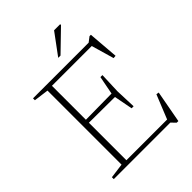

<svg xmlns="http://www.w3.org/2000/svg" viewBox="-256 -1000 1147 1147"><g transform="rotate(-45 317.0 -427.0)"><path d="M432.5 -487.5 427.5 -355.5 432.5 -224H415.5L393 -342L164 -343.5V-368.5L393 -371L415.5 -487.5ZM569.5 -513.5 551.5 -512 505.5 -671.5 532 -655.5H137.5V-682.5H511L542.5 -706.5H554ZM512.5 -12.5 579.5 -178.5 596.5 -176 559 27.5H545.5L518.5 0H137.5V-26.5H542ZM41 0V-16L135 -28.5V-654L41 -666.5V-682.5H174V0ZM318.5 -747 417.5 -881H469V-874L338 -747Z"/></g></svg>

Font: Newsreader ExtraLight
Style: Regular
Weight: 250
Designer: Hugues Gentile
Foundry: Production Type
Version: Version 1.003